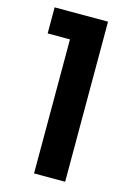

<svg xmlns="http://www.w3.org/2000/svg" viewBox="-109 -755 549 811"><g transform="rotate(15 165.0 -350.0)"><path d="M124 -586H26.5V-700H260V0H124Z"/></g></svg>

Font: AF Albert Sans Medium
Style: Regular
Weight: 500
Designer: Andreas Rasmussen
Foundry: a.Foundry
Version: Version 1.300;Glyphs 3.2 (3231)